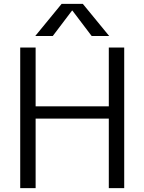

<svg xmlns="http://www.w3.org/2000/svg" viewBox="-20 -977 750 997"><path d="M254 -790H163L300 -957H410L547 -790H456L356 -922H354ZM165 -730V-425H545V-730H625V0H545V-361H165V0H85V-730Z"/></svg>

Font: M PLUS 1p
Style: Regular
Weight: 400
Version: Version 1.062